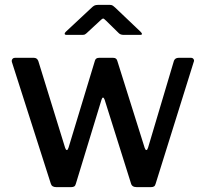

<svg xmlns="http://www.w3.org/2000/svg" viewBox="-20 -767 843 787"><path d="M774 -513 618 -14Q616 -6 611.5 -3Q607 0 599 0H540Q521 0 517 -15L409 -358Q406 -367 402 -367Q399 -367 396 -358L291 -14Q289 -6 284.5 -3Q280 0 272 0H210Q192 0 188 -15L29 -512Q28 -514 28 -517Q28 -522 31.5 -526Q35 -530 41 -530H119Q132 -530 137 -517L247 -161Q250 -152 254 -152Q258 -152 261 -162L369 -518Q372 -530 386 -530H444Q458 -530 461 -517L573 -161Q576 -152 580 -152Q584 -152 587 -162L693 -518Q698 -530 712 -530H763Q770 -530 773.5 -524.5Q777 -519 774 -513ZM415 -682Q406 -691 403 -691Q399 -691 390 -682L335 -631Q329 -626 326 -625Q323 -624 315 -624H253Q245 -624 245 -629Q245 -632 250 -637L355 -735Q361 -741 366.5 -744Q372 -747 382 -747H431Q438 -747 443 -743.5Q448 -740 452 -736L556 -637Q562 -631 562 -628Q562 -624 554 -624H487Q474 -624 467 -631Z"/></svg>

Font: Libre Franklin Medium
Style: Regular
Weight: 500
Designer: Pablo Impallari, Rodrigo Fuenzalida
Foundry: Impallari Type
Version: Version 1.002; ttfautohint (v1.5)